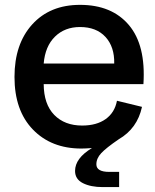

<svg xmlns="http://www.w3.org/2000/svg" viewBox="-20 -596 634 783"><path d="M312 9.8Q189 9.8 114 -67.9Q39.1 -145.5 39.1 -282.2Q39.1 -416.5 111.3 -496.3Q183.6 -576.2 306.2 -576.2Q436 -576.2 505.6 -493.9Q575.2 -411.6 564.9 -252.9H158.2Q158.7 -170.9 201.2 -127.4Q243.7 -84 314.9 -84Q374 -84 410.9 -110.4Q447.8 -136.7 457 -185.1L559.1 -160.2Q540 -71.8 463.9 -27.8Q412.6 7.3 392.8 28.6Q373 49.8 373 74.2Q373 105 425.8 105H465.8V167H398.9Q350.1 167 318.1 150.9Q286.1 134.8 286.1 101.1Q286.1 49.3 355 7.8Q326.7 9.8 312 9.8ZM158.2 -336.9H445.8Q447.3 -404.8 410.2 -445.3Q373 -485.8 306.2 -485.8Q244.1 -485.8 204.1 -446.5Q164.1 -407.2 158.2 -336.9Z"/></svg>

Font: BDO Grotesk Medium
Style: Regular
Weight: 500
Designer: Deni Anggara
Foundry: Lokal Container
Version: Version 2.000